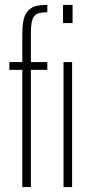

<svg xmlns="http://www.w3.org/2000/svg" viewBox="-20 -763 363 783"><path d="M71 0V-478H18V-510H71V-625Q71 -655 75 -676Q79 -697 87.5 -710Q96 -723 108 -730.5Q120 -738 136.5 -740.5Q153 -743 173 -743V-713Q154 -713 141 -710Q128 -707 120.5 -698Q113 -689 109.5 -673Q106 -657 106 -631V-510H173V-478H106V0ZM239 0V-510H274V0ZM237 -669V-743H276V-669Z"/></svg>

Font: Saira UltraCondensed Thin
Style: Regular
Weight: 250
Width: 1
Designer: Hector Gatti with collaboration of the Omnibus-Type team
Foundry: Omnibus-Type
Version: Version 1.101